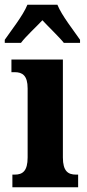

<svg xmlns="http://www.w3.org/2000/svg" viewBox="-41 -786 364 806"><path d="M-21 -619V-606H47C67 -633 110 -672 137 -701C161 -675 212 -626 227 -606H295V-619C269 -657 218 -721 200 -766H74C56 -721 5 -657 -21 -619ZM11 0H287V-53H278C245 -53 223 -67 223 -125V-536H7V-483H21C53 -483 75 -469 75 -415V-125C75 -68 54 -53 21 -53H11Z"/></svg>

Font: Noto Serif Georgian ExtraCondensed ExtraBold
Style: Regular
Weight: 800
Width: 2
Designer: Monotype Design Team, Akaki Razmadze
Foundry: Google LLC
Version: Version 2.003